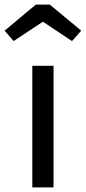

<svg xmlns="http://www.w3.org/2000/svg" viewBox="-45 -812 372 832"><path d="M187 -527V0H95V-527ZM14 -634 -25 -679 110 -792H171L307 -679L267 -634L141 -718Z"/></svg>

Font: Firava
Style: Regular
Weight: 400
Designer: Carrois Corporate & Edenspiekermann AG
Foundry: Greg Finn Gibson
Version: Version 5.000